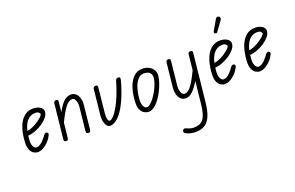

<svg xmlns="http://www.w3.org/2000/svg" viewBox="-142 -1427 3802 2478"><g transform="rotate(-20 1759.0 -188.0)"><path d="M186 10Q158 10 130.5 -6.5Q103 -23 85.8 -61.2Q68.5 -99.5 71 -164.5Q73.5 -232.5 88 -299.2Q102.5 -366 131.5 -420.8Q160.5 -475.5 206.5 -508.2Q252.5 -541 317.5 -541Q356 -541 386.8 -529Q417.5 -517 434.8 -495.5Q452 -474 449 -444.5Q445.5 -410 416.5 -374.2Q387.5 -338.5 342.2 -307.8Q297 -277 244.2 -256.5Q191.5 -236 140 -232Q137.5 -211.5 136 -191Q134.5 -170.5 134 -151Q133.5 -127 140.8 -104.5Q148 -82 161 -67.5Q174 -53 191 -53Q214 -53 236.2 -66.2Q258.5 -79.5 278 -99Q297.5 -118.5 312.5 -138Q327.5 -157.5 336.5 -170Q349.5 -187.5 362.8 -190Q376 -192.5 387 -184Q394 -179.5 395 -171Q396 -162.5 390 -148.2Q384 -134 369.5 -112Q355 -88.5 326.8 -60Q298.5 -31.5 262 -10.8Q225.5 10 186 10ZM149.5 -292.5Q187 -297 227.8 -315.5Q268.5 -334 304 -358.2Q339.5 -382.5 362 -404.5Q384.5 -426.5 386 -437.5Q387 -450.5 371.2 -464.2Q355.5 -478 331.5 -478Q278 -478 241.8 -452.8Q205.5 -427.5 183.2 -385.2Q161 -343 149.5 -292.5Z M577 0Q556.5 0 552 -11.2Q547.5 -22.5 549.5 -39.5L599 -506Q601 -524.5 610 -532.8Q619 -541 635 -541Q648.5 -541 655 -533.8Q661.5 -526.5 659.5 -508L645 -371Q698.5 -469 743 -506.2Q787.5 -543.5 837 -543.5Q879.5 -543.5 906.2 -516.2Q933 -489 944 -447.5Q955 -406 950.5 -362.5L917 -41.5Q915.5 -25.5 911.5 -12.8Q907.5 0 883 0Q862.5 0 857.5 -11Q852.5 -22 854.5 -39.5L888.5 -360.5Q891 -382.5 886.5 -411Q882 -439.5 869 -460.8Q856 -482 833 -482Q785.5 -482 739.8 -423.5Q694 -365 630.5 -234L610 -41.5Q608 -25.5 605 -12.8Q602 0 577 0Z M1182.5 10Q1152.5 10 1133.5 -15Q1114.5 -40 1107.2 -78.2Q1100 -116.5 1104 -156.5L1141 -510Q1142.5 -526 1152.2 -533.5Q1162 -541 1177.5 -541Q1191.5 -541 1198 -534Q1204.5 -527 1202.5 -508L1167 -158.5Q1164.5 -130.5 1166.8 -106.8Q1169 -83 1176.2 -68.8Q1183.5 -54.5 1195.5 -54.5Q1217.5 -54.5 1248.2 -86.2Q1279 -118 1313.5 -177Q1348 -236 1382.5 -318.8Q1417 -401.5 1446 -503.5Q1451.5 -523.5 1460 -532.2Q1468.5 -541 1488 -541Q1506 -541 1510 -529.8Q1514 -518.5 1508 -494.5Q1469 -354 1426 -257.2Q1383 -160.5 1339.8 -101.8Q1296.5 -43 1256.2 -16.5Q1216 10 1182.5 10Z M1710 10Q1679 10 1650 -6Q1621 -22 1602.8 -56.8Q1584.5 -91.5 1585 -147Q1585.5 -198.5 1593.2 -253.5Q1601 -308.5 1617.8 -359.8Q1634.5 -411 1661.5 -452Q1688.5 -493 1726.8 -517Q1765 -541 1815.5 -541Q1868 -541 1907 -520.2Q1946 -499.5 1966.2 -464.2Q1986.5 -429 1982 -384.5Q1977.5 -342.5 1960 -290.5Q1942.5 -238.5 1915.8 -185.8Q1889 -133 1855.5 -88.5Q1822 -44 1784.8 -17Q1747.5 10 1710 10ZM1710 -53Q1729 -53 1754.2 -74.2Q1779.5 -95.5 1806.2 -130.8Q1833 -166 1856.8 -209Q1880.5 -252 1897 -296.5Q1913.5 -341 1917.5 -380Q1923 -423.5 1896.2 -450.8Q1869.5 -478 1815.5 -478Q1779 -478 1751.8 -457Q1724.5 -436 1705 -401.2Q1685.5 -366.5 1673.5 -324.5Q1661.5 -282.5 1655.2 -240.2Q1649 -198 1648 -162.5Q1647.5 -139.5 1652.8 -114Q1658 -88.5 1671.8 -70.8Q1685.5 -53 1710 -53Z M2218 10Q2176 10 2149.2 -16.8Q2122.5 -43.5 2111.8 -86.5Q2101 -129.5 2106 -178.5L2140.5 -507Q2141.5 -519.5 2148.2 -530.2Q2155 -541 2174 -541Q2193 -541 2198.2 -532.8Q2203.5 -524.5 2202 -509L2167.5 -180.5Q2164.5 -151 2169.2 -121Q2174 -91 2187.5 -70.8Q2201 -50.5 2223.5 -50.5Q2255 -50.5 2285.2 -77.8Q2315.5 -105 2348.8 -160Q2382 -215 2422 -298L2445 -515Q2446 -526 2455 -533.5Q2464 -541 2478 -541Q2492.5 -541 2500.8 -535.2Q2509 -529.5 2507 -513L2438 144.5Q2426 260 2396 330Q2366 400 2315.2 431.5Q2264.5 463 2189.5 463Q2143 463 2106.5 451.5Q2070 440 2049.5 425.5Q2042.5 420 2039.5 413.2Q2036.5 406.5 2037.8 398.5Q2039 390.5 2044.5 382.5Q2050.5 375 2057.2 372.2Q2064 369.5 2071 370Q2078 370.5 2083.5 374Q2099.5 382 2126.8 391.5Q2154 401 2184.5 401Q2224.5 401 2256.2 390.8Q2288 380.5 2311.8 353.5Q2335.5 326.5 2351.2 276.2Q2367 226 2375.5 146.5L2407.5 -157.5Q2358 -77 2313.5 -33.5Q2269 10 2218 10Z M2754.5 10Q2726.5 10 2699 -6.5Q2671.5 -23 2654.2 -61.2Q2637 -99.5 2639.5 -164.5Q2642 -232.5 2656.5 -299.2Q2671 -366 2700 -420.8Q2729 -475.5 2775 -508.2Q2821 -541 2886 -541Q2924.5 -541 2955.2 -529Q2986 -517 3003.2 -495.5Q3020.5 -474 3017.5 -444.5Q3014 -410 2985 -374.2Q2956 -338.5 2910.8 -307.8Q2865.5 -277 2812.8 -256.5Q2760 -236 2708.5 -232Q2706 -211.5 2704.5 -191Q2703 -170.5 2702.5 -151Q2702 -127 2709.2 -104.5Q2716.5 -82 2729.5 -67.5Q2742.5 -53 2759.5 -53Q2782.5 -53 2804.8 -66.2Q2827 -79.5 2846.5 -99Q2866 -118.5 2881 -138Q2896 -157.5 2905 -170Q2918 -187.5 2931.2 -190Q2944.5 -192.5 2955.5 -184Q2962.5 -179.5 2963.5 -171Q2964.5 -162.5 2958.5 -148.2Q2952.5 -134 2938 -112Q2923.5 -88.5 2895.2 -60Q2867 -31.5 2830.5 -10.8Q2794 10 2754.5 10ZM2718 -292.5Q2755.5 -297 2796.2 -315.5Q2837 -334 2872.5 -358.2Q2908 -382.5 2930.5 -404.5Q2953 -426.5 2954.5 -437.5Q2955.5 -450.5 2939.8 -464.2Q2924 -478 2900 -478Q2846.5 -478 2810.2 -452.8Q2774 -427.5 2751.8 -385.2Q2729.5 -343 2718 -292.5ZM2859.5 -647.5Q2851.5 -652.5 2847.5 -660Q2843.5 -667.5 2852.5 -683L2929.5 -817Q2942 -838.5 2957.2 -839.2Q2972.5 -840 2981.5 -832.5Q2993 -822 2992.5 -809.2Q2992 -796.5 2983.5 -784.5L2891 -656.5Q2882 -644 2874.2 -643.8Q2866.5 -643.5 2859.5 -647.5Z M3234 10Q3206 10 3178.5 -6.5Q3151 -23 3133.8 -61.2Q3116.5 -99.5 3119 -164.5Q3121.5 -232.5 3136 -299.2Q3150.5 -366 3179.5 -420.8Q3208.5 -475.5 3254.5 -508.2Q3300.5 -541 3365.5 -541Q3404 -541 3434.8 -529Q3465.5 -517 3482.8 -495.5Q3500 -474 3497 -444.5Q3493.5 -410 3464.5 -374.2Q3435.5 -338.5 3390.2 -307.8Q3345 -277 3292.2 -256.5Q3239.5 -236 3188 -232Q3185.5 -211.5 3184 -191Q3182.5 -170.5 3182 -151Q3181.5 -127 3188.8 -104.5Q3196 -82 3209 -67.5Q3222 -53 3239 -53Q3262 -53 3284.2 -66.2Q3306.5 -79.5 3326 -99Q3345.5 -118.5 3360.5 -138Q3375.5 -157.5 3384.5 -170Q3397.5 -187.5 3410.8 -190Q3424 -192.5 3435 -184Q3442 -179.5 3443 -171Q3444 -162.5 3438 -148.2Q3432 -134 3417.5 -112Q3403 -88.5 3374.8 -60Q3346.5 -31.5 3310 -10.8Q3273.5 10 3234 10ZM3197.5 -292.5Q3235 -297 3275.8 -315.5Q3316.5 -334 3352 -358.2Q3387.5 -382.5 3410 -404.5Q3432.5 -426.5 3434 -437.5Q3435 -450.5 3419.2 -464.2Q3403.5 -478 3379.5 -478Q3326 -478 3289.8 -452.8Q3253.5 -427.5 3231.2 -385.2Q3209 -343 3197.5 -292.5Z"/></g></svg>

Font: Edu NSW ACT Hand
Style: Regular
Weight: 400
Designer: Tina and Corey Anderson, Eben Sorkin, Mirko Velimirovic
Foundry: Sorkin Type Co.
Version: Version 2.000